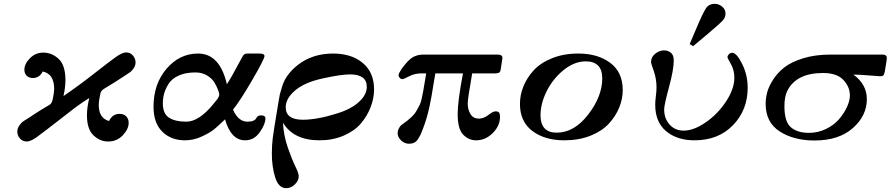

<svg xmlns="http://www.w3.org/2000/svg" viewBox="-20 -731 4671 1007"><path d="M70.8 -40Q70.8 -57.1 80.3 -71Q89.8 -85 97.4 -91.1Q105 -97.2 123 -107.9Q149.9 -126 174.6 -141.6Q199.2 -157.2 210.7 -164.1Q222.2 -170.9 232.2 -176.5Q242.2 -182.1 245.6 -186Q249 -189.9 251.5 -194.6Q253.9 -199.2 255.9 -207Q263.7 -243.2 264.2 -264.2Q264.2 -343.3 204.1 -356Q187 -321.8 151.9 -321.8Q132.8 -321.8 120.4 -333.5Q107.9 -345.2 107.9 -365.2Q107.9 -396 137 -425.5Q166 -455.1 207 -455.1Q252 -455.1 287.6 -422.1Q323.2 -389.2 323.2 -310.1Q323.2 -274.9 313 -227.1Q392.1 -281.2 470.9 -343Q549.8 -404.8 585.4 -430.4Q621.1 -456.1 641.1 -456.1Q663.1 -456.1 677 -439.9Q690.9 -423.8 690.9 -403.8Q690.9 -386.7 680.9 -372.8Q670.9 -358.9 664.6 -354Q658.2 -349.1 639.2 -336.9Q611.3 -317.9 586.2 -302.5Q561 -287.1 549.6 -280Q538.1 -272.9 528.6 -267.1Q519 -261.2 515.6 -257.6Q512.2 -253.9 510 -250Q507.8 -246.1 505.9 -237.8Q498 -201.7 498 -180.2Q498 -111.3 551.8 -96.2Q569.8 -134.3 607.9 -133.8Q628.9 -133.8 641.8 -120.8Q654.8 -107.9 654.8 -86.9Q654.8 -53.7 623.8 -21.2Q592.8 11.2 546.9 11.2Q504.9 11.2 470.5 -21Q436 -53.2 436 -127Q436 -167 448.2 -216.8Q409.2 -192.9 373.5 -166Q337.9 -139.2 280.5 -94Q223.1 -48.8 171.9 -11.2Q141.1 10.7 121.1 11.2Q99.1 11.2 85 -4.4Q70.8 -20 70.8 -40Z M785.2 -170.9Q785.2 -291 853.5 -370.6Q921.9 -450.2 1019 -450.2Q1132.8 -450.2 1169.9 -289.1Q1190.9 -319.8 1249 -429.2Q1255.9 -442.4 1261.5 -446.3Q1267.1 -450.2 1279.8 -450.2H1341.8Q1366.7 -450.2 1367.2 -437Q1367.2 -421.9 1304 -313Q1240.7 -204.1 1202.1 -155.8Q1230 -92.8 1277.8 -92.8Q1297.9 -92.8 1308.8 -97.9Q1319.8 -103 1323 -109.6Q1326.2 -116.2 1332 -121.1Q1337.9 -126 1349.1 -126Q1372.1 -126 1372.1 -108.9Q1372.1 -80.1 1342.5 -37.6Q1313 4.9 1265.1 4.9Q1191.9 4.9 1160.2 -105Q1126 -71.8 1104 -53.5Q1082 -35.2 1038.6 -15.1Q995.1 4.9 950.2 4.9Q877 4.9 831.1 -40.5Q785.2 -85.9 785.2 -170.9ZM834 -189Q834 -134.8 866.5 -113.8Q898.9 -92.8 957 -92.8Q1022.9 -92.8 1098.1 -184.1Q1101.1 -188 1106.4 -194.6Q1111.8 -201.2 1113.8 -203.6Q1115.7 -206.1 1119.4 -210.4Q1123 -214.8 1124 -217.5Q1125 -220.2 1127 -223.6Q1128.9 -227.1 1129.4 -230Q1129.9 -232.9 1129.9 -235.8Q1129.9 -241.7 1124 -258.3Q1118.2 -274.9 1105.5 -296.9Q1092.8 -318.8 1066.4 -335Q1040 -351.1 1004.9 -351.1Q954.1 -351.1 918 -335Q881.8 -318.8 865 -292.5Q848.1 -266.1 841.1 -241Q834 -215.8 834 -189Z M1405.8 75.2Q1405.8 31.2 1410.6 -7.8Q1415.5 -46.9 1440.9 -198.2Q1444.8 -224.1 1447.8 -236.6Q1450.7 -249 1460.7 -280.5Q1470.7 -312 1491.2 -339.1Q1511.7 -366.2 1540.5 -389.2Q1617.7 -450.2 1726.6 -450.2Q1823.7 -450.2 1882.8 -400.6Q1941.9 -351.1 1941.9 -262.2Q1941.9 -215.3 1923.8 -168.7Q1905.8 -122.1 1872.3 -83Q1838.9 -43.9 1782.2 -19.5Q1725.6 4.9 1655.8 4.9Q1519.5 4.9 1463.9 -87.9Q1467.8 -20 1488.8 41Q1509.8 102.1 1528.3 140.1Q1546.9 178.2 1546.9 192.9Q1546.9 215.8 1526.9 235.8Q1506.8 255.9 1481 255.9Q1440.9 255.9 1423.3 199.5Q1405.8 143.1 1405.8 75.2ZM1478.5 -168.9Q1478.5 -103 1567.9 -103Q1644 -103 1748.5 -136.2Q1820.3 -158.2 1862.1 -196Q1903.8 -233.9 1903.8 -275.9Q1903.8 -340.8 1815.9 -340.8Q1769 -340.8 1672.9 -319.8Q1576.7 -298.8 1526.9 -255.9Q1478.5 -213.9 1478.5 -168.9Z M2065.4 -33.2Q2065.4 -45.4 2071.3 -56.2Q2077.1 -66.9 2080.8 -71Q2084.5 -75.2 2099.9 -86.2Q2115.2 -97.2 2116.2 -98.1Q2132.3 -111.3 2144.8 -123.8Q2157.2 -136.2 2166.3 -153.1Q2175.3 -169.9 2181.4 -181.4Q2187.5 -192.9 2192.4 -217Q2197.3 -241.2 2199.7 -253.2Q2202.1 -265.1 2207.3 -298.1Q2212.4 -331.1 2215.3 -346.2H2191.4Q2155.3 -346.2 2126.2 -331.1Q2097.2 -315.9 2091.3 -315.9Q2082.5 -315.9 2076.4 -322.5Q2070.3 -329.1 2070.3 -336.9Q2071.3 -346.7 2084.5 -367.2Q2120.6 -417 2145 -430.9Q2169.4 -444.8 2201.2 -444.8H2590.3Q2615.2 -444.8 2615.2 -426.8Q2615.2 -421.9 2607.4 -375Q2605.5 -357.9 2600.8 -352.5Q2596.2 -347.2 2580.6 -346.2H2456.5Q2433.6 -215.3 2433.1 -189.9Q2433.1 -155.8 2447.8 -132.3Q2462.4 -108.9 2491.2 -108.9Q2517.1 -108.9 2541.3 -127.9Q2565.4 -147 2579.3 -147Q2593.3 -147 2597.9 -139.9Q2602.5 -132.8 2602.5 -119.1Q2602.5 -71.3 2564.5 -33.2Q2526.4 4.9 2476.6 4.9Q2438.5 4.9 2409.4 -24.7Q2380.4 -54.2 2380.4 -132.8Q2380.4 -200.7 2408.2 -346.2H2263.2Q2261.2 -335 2253.7 -289.6Q2246.1 -244.1 2243.2 -226.1Q2240.2 -208 2232.7 -172.6Q2225.1 -137.2 2216.3 -108.2Q2207.5 -79.1 2195.3 -47.9Q2188.5 -30.8 2185.3 -23.9Q2182.1 -17.1 2173.3 -2.9Q2164.6 11.2 2152.8 17.1Q2141.1 22.9 2125.5 22.9Q2101.6 22.9 2083.5 5.4Q2065.4 -12.2 2065.4 -33.2Z M2707 -186Q2707 -231.9 2724.9 -276.9Q2742.7 -321.8 2778.3 -361.3Q2814 -400.9 2875 -425.5Q2936 -450.2 3012.7 -450.2Q3115.7 -450.2 3180.9 -401.1Q3246.1 -352.1 3246.1 -258.8Q3246.1 -211.9 3227.5 -166.5Q3209 -121.1 3172.9 -82Q3136.7 -43 3076.4 -19Q3016.1 4.9 2939.9 4.9Q2836.9 4.9 2772 -44.2Q2707 -93.3 2707 -186ZM2814.9 -127Q2814.9 -35.2 2899.9 -35.2Q2991.7 -35.2 3065.2 -130.6Q3138.7 -226.1 3138.7 -319.8Q3138.7 -408.7 3052.7 -409.2Q2991.7 -409.2 2935.3 -363Q2878.9 -316.9 2846.9 -252Q2814.9 -187 2814.9 -127Z M3394.5 -405.8Q3394.5 -431.6 3416.5 -449.2Q3438.5 -466.8 3463.4 -466.8Q3482.4 -466.8 3498 -454.8Q3513.7 -442.9 3513.7 -414.1Q3513.7 -365.2 3488.5 -272.7Q3463.4 -180.2 3463.4 -157.2Q3463.4 -109.4 3491.9 -77.6Q3520.5 -45.9 3565.4 -45.9Q3618.7 -45.9 3681.6 -89.4Q3744.6 -132.8 3788.1 -199Q3831.5 -265.1 3831.5 -323.2Q3831.5 -363.3 3813.5 -395Q3795.4 -426.8 3795.4 -431.2Q3795.4 -439 3803 -446.5Q3810.5 -454.1 3820.3 -454.1Q3843.3 -454.1 3872.3 -396Q3901.4 -337.9 3901.4 -271Q3901.4 -153.8 3824.5 -74.5Q3747.6 4.9 3622.6 4.9Q3530.8 4.9 3473.6 -43Q3416.5 -90.8 3416.5 -181.2Q3416.5 -200.2 3419.9 -227.1Q3423.3 -253.9 3423.3 -272Q3423.3 -317.9 3408.9 -358.4Q3394.5 -398.9 3394.5 -405.8ZM3597.2 -500Q3608.4 -526.9 3627.4 -570.8Q3666.5 -663.6 3682.4 -687.3Q3698.2 -710.9 3728.5 -710.9H3729.5Q3749.5 -710.9 3767.3 -696.5Q3785.2 -682.1 3785.2 -659.2Q3785.2 -639.2 3769.3 -622.1Q3753.4 -605 3684.6 -546.9Q3642.6 -511.7 3615.2 -488.8Z M3995.6 -187Q3995.6 -214.8 4003.4 -245.4Q4011.2 -275.9 4034.4 -312.5Q4057.6 -349.1 4093.5 -377.4Q4129.4 -405.8 4192.4 -425.3Q4255.4 -444.8 4336.4 -444.8H4609.4Q4631.3 -444.8 4631.3 -425.8Q4631.3 -418 4620.6 -356Q4617.7 -340.8 4613 -335.9Q4608.4 -331.1 4597.7 -331.1Q4594.7 -331.1 4537.6 -335.4Q4480.5 -339.8 4455.6 -339.8Q4526.4 -289.1 4526.4 -210.9Q4526.4 -124 4452.9 -59.1Q4379.4 5.9 4251.5 5.9Q4143.6 5.9 4069.6 -41.5Q3995.6 -88.9 3995.6 -187ZM4094.2 -172.9Q4094.2 -92.8 4127.9 -63.5Q4161.6 -34.2 4222.7 -34.2Q4270.5 -34.2 4312.5 -54.7Q4354.5 -75.2 4380.9 -106.2Q4407.2 -137.2 4422.4 -170.2Q4437.5 -203.1 4437.5 -231Q4437.5 -274.9 4403.6 -311.5Q4369.6 -348.1 4296.4 -348.1Q4155.3 -348.1 4108.4 -252.9Q4094.2 -223.6 4094.2 -172.9Z"/></svg>

Font: CMU Serif Extra
Style: BoldSlanted
Weight: 700
Italic angle: -9.46001°
Version: Version 0.7.0